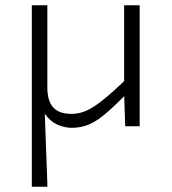

<svg xmlns="http://www.w3.org/2000/svg" viewBox="-20 -480 654 730"><path d="M511 0H456L452 -125V-460H511ZM252 6Q225 6 197.5 -6.5Q170 -19 150.5 -47.5Q131 -76 128 -124L146 -164L160 217V230H101V-460H160V-147Q160 -97 182 -72Q204 -47 253 -47Q280 -47 307 -58.5Q334 -70 371 -99.5Q408 -129 464 -183L475 -137Q423 -84 387 -52.5Q351 -21 320 -7.5Q289 6 252 6Z"/></svg>

Font: Intel One Mono Light
Style: Regular
Weight: 300
Monospace: yes
Designer: Fred Shallcrass
Foundry: Frere-Jones Type LLC
Version: Version 1.004